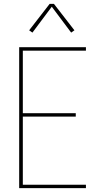

<svg xmlns="http://www.w3.org/2000/svg" viewBox="-20 -981 540 1001"><path d="M80 0V-735H428V-717H99V-391H375V-373H99V-18H428V0ZM149 -811 132 -823 239 -961H261L368 -823L351 -811L250 -946Z"/></svg>

Font: Iosevka SS04 Thin
Style: Regular
Weight: 100
Monospace: yes
Designer: Belleve Invis
Foundry: Belleve Invis
Version: Version 19.0.0; ttfautohint (v1.8.4)